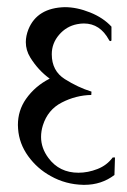

<svg xmlns="http://www.w3.org/2000/svg" viewBox="-20 -496 354 534"><path d="M299.8 -58.1 298.3 -9.3Q262.2 18.1 214.8 18.1H211.9Q162.6 17.1 121.1 -6.3Q83.5 -26.9 58.3 -61.8Q33.2 -96.7 30.3 -137.7Q29.8 -143.1 29.8 -148.4Q29.8 -188.5 52.2 -220.7Q77.6 -256.8 118.2 -277.3Q85.9 -300.8 64 -336.4Q51.8 -356.4 51.8 -378.9Q51.8 -396 59.1 -414.6Q83.5 -474.1 160.2 -476.1Q193.8 -476.1 230.5 -461.4Q267.1 -446.8 290 -421.9V-384.8Q290 -381.8 287.1 -381.8Q284.2 -381.8 283.2 -384.8Q258.3 -430.7 213.4 -430.7Q204.1 -430.7 194.3 -428.7Q164.6 -422.9 144.3 -399.2Q124 -375.5 124 -345.2Q124 -298.8 160.4 -275.9Q196.8 -252.9 234.4 -241.2L233.9 -231.9Q190.9 -231 151.9 -210.9Q112.8 -190.9 99.1 -147Q94.2 -130.9 94.2 -115.2Q94.2 -84 114.7 -56.6Q145 -15.6 198.2 -15.6Q224.6 -15.6 251 -25.9Q277.3 -36.1 293.5 -58.1Z"/></svg>

Font: Caudex
Style: Regular
Weight: 400
Version: Version 1.04